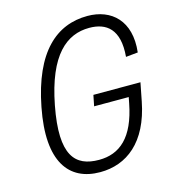

<svg xmlns="http://www.w3.org/2000/svg" viewBox="-112 -834 843 938"><g transform="rotate(-15 310.0 -365.0)"><path d="M344.5 -361.5 333.5 -306.5H508.5L502.5 -276C470.5 -110.5 394 -47.5 290 -47.5C169.5 -47.5 102.5 -115.5 149.5 -360.5C196.5 -605.5 295.5 -683 409 -683C495.5 -683 558.5 -638 546.5 -499.5L607.5 -505.5C625.5 -663 536.5 -741.5 415.5 -741.5C258.5 -741.5 135.5 -635.5 84 -369.5C32 -103.5 122.5 12 280 12C413.5 12 526 -71.5 564.5 -269.5L582.5 -361.5Z"/></g></svg>

Font: Monaspace Neon ExtraLight
Style: Italic
Weight: 200
Italic angle: -11°
Designer: Riley Cran & the Lettermatic Team
Foundry: Lettermatic
Version: Version 1.200 (Monaspace Neon)